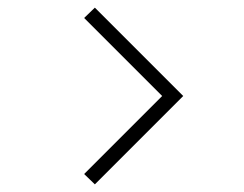

<svg xmlns="http://www.w3.org/2000/svg" viewBox="-20 -566 639 502"><path d="M228 -84 459 -315 228 -546 200 -519 404 -315 200 -111Z"/></svg>

Font: Manrope ExtraLight ExtraLight
Style: Regular
Weight: 250
Version: Version 4.501